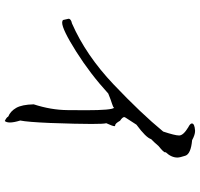

<svg xmlns="http://www.w3.org/2000/svg" viewBox="-36 -748 816 783"><g transform="rotate(90 371.5 -357.0)"><path d="M474 31Q480 24 480 10Q480 -6 472 -32Q478 -61 482 -154Q486 -265 486 -323Q486 -373 483 -383Q495 -409 495 -416Q495 -419 493 -419H492Q484 -419 473 -439Q458 -449 458 -456Q458 -458 460.5 -462Q463 -466 489 -506Q542 -545 548 -566Q558 -575 576 -596Q602 -617 602 -623L601 -625Q623 -648 623 -673Q623 -683 615.5 -705.5Q608 -728 552 -733Q530 -745 515 -745H513Q484 -743 484 -732Q484 -725 500 -717Q533 -697 533 -680Q533 -663 517 -615Q443 -525 324.5 -412.5Q206 -300 76 -243Q57 -239 57 -229L62 -207Q65 -203 73 -203Q100 -203 190.5 -260Q281 -317 362 -391Q389 -402 404 -406.5Q419 -411 420 -415Q430 -405 430 -301Q430 -291 429.5 -224.5Q429 -158 406 -87Q407 -39 420.5 -15.5Q434 8 456 17Q459 24 474 31Z"/></g></svg>

Font: Xiaobo Songti 小帛宋体
Style: Regular
Weight: 400
Version: Version 1.501;March 17, 2024;FontCreator 14.0.0.2814 64-bit